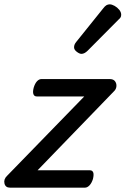

<svg xmlns="http://www.w3.org/2000/svg" viewBox="-35 -864 578 884"><path d="M11 0Q-10 0 -14.5 -19.5Q-19 -39 -2 -55L353 -420H134Q123 -420 119 -430Q115 -440 120 -460Q126 -480 135.5 -490Q145 -500 156 -500H470Q487 -500 494.5 -490Q502 -480 501 -467Q500 -454 491 -445L138 -80H379Q390 -80 394 -70.5Q398 -61 393 -40Q387 -21 377 -10.5Q367 0 356 0ZM340 -616Q331 -616 318.5 -625.5Q306 -635 306 -646Q306 -653 308.5 -659Q311 -665 316 -671L439 -824Q448 -836 455 -840Q462 -844 470 -844Q480 -844 492.5 -837Q505 -830 514 -819Q523 -808 523 -796Q523 -788 519.5 -783Q516 -778 510 -773L369 -631Q354 -616 340 -616Z"/></svg>

Font: Playwrite CO
Style: Regular
Weight: 400
Designer: Veronika Burian, José Scaglione
Foundry: TypeTogether
Version: Version 1.000